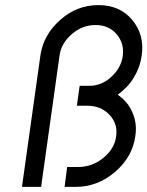

<svg xmlns="http://www.w3.org/2000/svg" viewBox="-20 -732 577 752"><path d="M365 -712Q281 -712 216 -654Q149 -595 138 -513L66 0H141L213 -513Q219 -562 261 -598Q302 -634 354 -634Q405 -634 436 -599Q467 -563 461 -514Q455 -467 416 -431Q378 -396 331 -396H292L281 -318H320Q375 -318 408 -283Q442 -248 435 -199Q429 -149 384 -113Q341 -78 286 -78H243L233 0H276Q362 0 430 -58Q499 -117 510 -199Q514 -224 511 -247.5Q508 -271 498 -293Q489 -314 474.5 -331Q460 -348 441 -361Q460 -375 476 -391.5Q492 -408 504 -428Q528 -467 535 -514Q547 -596 497 -655Q449 -712 365 -712Z"/></svg>

Font: Unageo
Style: Regular-Italic
Weight: 400
Designer: Richard Sepsi
Foundry: Richard Sepsi
Version: Version 2.000